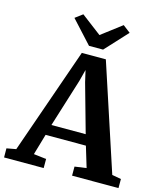

<svg xmlns="http://www.w3.org/2000/svg" viewBox="-154 -1083 1010 1185"><g transform="rotate(15 351.0 -490.0)"><path d="M45 -69 282 -747.5H435.5L658.5 -68.5L716.5 -58V0H420V-58L494.5 -68.5L454.5 -201H197L158 -67.5L238.5 -58V0H-14.5L-15 -58ZM435 -269 348.5 -577.5 331.5 -651.5 312 -576.5 216 -269ZM313.5 -801 182 -944.5 229.5 -980 358.5 -882 487.5 -980 535 -943.5 403.5 -801Z"/></g></svg>

Font: Merriweather 24pt
Style: Bold
Weight: 700
Designer: Eben Sorkin
Foundry: Eben Sorkin
Version: Version 2.100